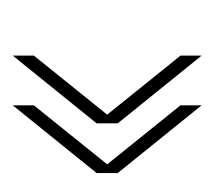

<svg xmlns="http://www.w3.org/2000/svg" viewBox="-38 -462 344 309"><g transform="rotate(90 134.5 -308.0)"><path d="M150 -156 259 -291V-325L150 -460V-426L245 -308L150 -190ZM70 -156 179 -291V-325L70 -460V-426L165 -308L70 -190Z"/></g></svg>

Font: Big Shoulders Stencil Display Thin
Style: Regular
Weight: 100
Designer: Patric King
Foundry: XO Type Co
Version: Version 1.000